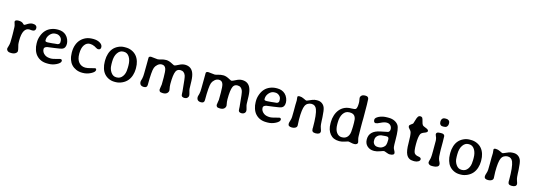

<svg xmlns="http://www.w3.org/2000/svg" viewBox="10 -1680 7415 2665"><g transform="rotate(15 3717.0 -348.0)"><path d="M291 -385.7Q245.1 -385.7 219.7 -340.1Q194.3 -294.4 194.3 -200.7Q194.3 -159.2 197.8 -141.8Q201.2 -124.5 208.3 -98.9Q215.3 -73.2 215.3 -54.4Q215.3 -35.6 192.9 -20Q170.4 -4.4 134.3 -4.4L126 -4.9H117.2Q93.8 -4.9 78.4 -18.1Q63 -31.2 63 -47.9V-55.7Q63 -59.1 72.3 -87.9Q81.5 -116.7 83 -143.6Q84.5 -170.4 84.5 -215.8V-270L84 -278.8Q84 -287.6 84 -296.4L83 -322.8Q82.5 -331.5 82.5 -357.2Q82.5 -382.8 73.5 -406Q64.5 -429.2 64.5 -436Q64.5 -465.3 115.7 -465.3Q167 -465.3 189.9 -437.5Q196.8 -429.2 204.3 -429.2Q211.9 -429.2 229.5 -441.4Q278.3 -474.6 311.5 -474.6H319.3Q348.6 -474.6 364 -461.4Q379.4 -448.2 379.4 -426.3Q379.4 -382.8 331.1 -382.8Q312 -385.7 291 -385.7Z M692.4 -287.6Q725.6 -287.6 739.3 -297.9Q752.9 -308.1 752.9 -321.3V-341.8Q752.9 -377 727.1 -399.9Q701.2 -422.9 670.4 -422.9H657.7Q613.3 -422.9 580.1 -385.5Q546.9 -348.1 546.9 -303.7V-295.4Q546.9 -278.3 578.1 -278.3H589.4L592.3 -278.8L628.9 -281.2L653.3 -283.2L669.9 -285.2Q674.3 -285.6 681.9 -286.6Q689.5 -287.6 692.4 -287.6ZM672.4 6.3H650.9Q553.2 6.3 494.1 -59.6Q467.8 -88.9 453.1 -134Q438.5 -179.2 438.5 -223.6V-245.6Q438.5 -290 457 -338.9Q492.7 -434.1 578.1 -468.3Q622.1 -486.3 671.4 -486.3H682.1Q750.5 -486.3 794.9 -444.8Q820.3 -420.9 833.3 -387.5Q846.2 -354 846.2 -327.1Q846.2 -268.1 809.1 -250Q783.7 -237.8 693.1 -227.1Q602.5 -216.3 593.8 -213.9Q551.3 -203.1 551.3 -175.8Q551.3 -128.4 594.7 -96.7Q626.5 -73.2 685.5 -73.2Q708 -73.2 758.3 -87.4Q808.6 -101.6 813.5 -101.6Q838.9 -101.6 838.9 -78.6Q838.9 -49.8 784.4 -21.7Q730 6.3 672.4 6.3Z M1162.6 4.9H1151.9Q1105 4.9 1064.9 -12.7Q986.3 -47.4 958.5 -128.4Q942.9 -174.3 942.9 -226.1V-237.3Q942.9 -294.9 960 -341.8Q992.7 -431.6 1079.6 -470.2Q1121.1 -488.3 1181.6 -488.3Q1242.2 -488.3 1281 -464.1Q1319.8 -439.9 1319.8 -405.3Q1319.8 -367.7 1281.7 -367.7Q1270.5 -367.7 1249 -380.4Q1227.5 -393.1 1224.6 -394.5Q1190.4 -410.6 1155.8 -410.6Q1108.4 -410.6 1077.6 -366.5Q1046.9 -322.3 1046.9 -240.5Q1046.9 -158.7 1083.3 -116.7Q1119.6 -74.7 1177.7 -74.7Q1209 -74.7 1257.1 -88.6Q1305.2 -102.5 1312 -102.5Q1331.5 -102.5 1331.5 -81.1Q1331.5 -52.2 1276.1 -23.7Q1220.7 4.9 1162.6 4.9Z M1625 -56.6H1634.8Q1684.1 -56.6 1715.8 -100.1Q1747.6 -143.6 1747.6 -210L1748.5 -220.7L1749 -237.3V-259.3Q1749 -332 1719.5 -379.2Q1689.9 -426.3 1640.6 -426.3H1630.9Q1582.5 -426.3 1549.6 -378.4Q1516.6 -330.6 1516.6 -251.5V-218.3Q1517.6 -206.5 1517.6 -202.1Q1517.6 -146.5 1548.3 -101.6Q1579.1 -56.6 1625 -56.6ZM1859.4 -252.4V-236.3Q1859.4 -192.9 1845.2 -147Q1816.4 -53.7 1731.9 -13.2Q1683.1 10.3 1635.3 10.3H1618.7Q1573.2 10.3 1534.2 -8.3Q1456.5 -45.4 1431.2 -131.3Q1417.5 -176.8 1417.5 -223.6V-248.5Q1417.5 -294.4 1431.6 -340.3Q1459.5 -431.2 1542 -470.2Q1584.5 -490.7 1628.9 -490.7H1653.3Q1695.3 -490.7 1736.3 -472.7Q1818.4 -436.5 1846.7 -343.8Q1859.4 -302.7 1859.4 -252.4Z M2078.1 -67.9Q2078.1 -25.9 2032.2 -25.9Q1969.2 -25.9 1969.2 -86.4L1972.2 -103L1977.1 -119.1L1981.4 -135.7Q1988.3 -166 1988.3 -212.4L1989.7 -349.1Q1989.7 -434.6 1990.2 -437Q1994.6 -456.5 2023.9 -456.5L2116.7 -446.8Q2132.3 -446.8 2165.8 -457.3Q2199.2 -467.8 2238.8 -467.8Q2278.3 -467.8 2333.5 -436.5Q2355.5 -424.3 2359.4 -424.3Q2377.4 -424.3 2421.4 -448.2Q2465.8 -472.2 2505.9 -472.2Q2596.7 -472.2 2629.4 -390.1Q2646.5 -347.7 2648.9 -274.4L2649.9 -233.4Q2650.9 -186.5 2652.1 -166.5Q2653.3 -146.5 2662.6 -117.9Q2671.9 -89.4 2671.9 -71.3Q2671.9 -53.2 2656.2 -38.8Q2640.6 -24.4 2616.7 -24.4Q2576.7 -24.4 2570.3 -51.3Q2568.8 -56.6 2568.1 -76.4Q2567.4 -96.2 2566.9 -103L2563.5 -136.7Q2549.8 -297.9 2539.1 -326.2Q2518.6 -383.3 2462.9 -383.3Q2418 -383.3 2399.9 -344.2Q2377 -294.9 2377 -161.1Q2377 -141.6 2379.4 -124L2382.3 -106.9Q2387.7 -78.6 2387.7 -73.2Q2387.7 -47.4 2367.9 -29.3Q2348.1 -11.2 2310.1 -11.2Q2272 -11.2 2262.5 -23.9Q2252.9 -36.6 2252.9 -48.8Q2252.9 -61 2258.1 -86.7Q2263.2 -112.3 2263.9 -122.8Q2264.6 -133.3 2264.6 -224.4Q2264.6 -315.4 2253.9 -347.7Q2238.8 -392.6 2194.3 -392.6Q2161.1 -392.6 2134.3 -368.7Q2107.4 -344.7 2097.7 -317.9Q2078.1 -265.1 2078.1 -67.9Z M2898.9 -67.9Q2898.9 -25.9 2853 -25.9Q2790 -25.9 2790 -86.4L2793 -103L2797.9 -119.1L2802.2 -135.7Q2809.1 -166 2809.1 -212.4L2810.5 -349.1Q2810.5 -434.6 2811 -437Q2815.4 -456.5 2844.7 -456.5L2937.5 -446.8Q2953.1 -446.8 2986.6 -457.3Q3020 -467.8 3059.6 -467.8Q3099.1 -467.8 3154.3 -436.5Q3176.3 -424.3 3180.2 -424.3Q3198.2 -424.3 3242.2 -448.2Q3286.6 -472.2 3326.7 -472.2Q3417.5 -472.2 3450.2 -390.1Q3467.3 -347.7 3469.7 -274.4L3470.7 -233.4Q3471.7 -186.5 3472.9 -166.5Q3474.1 -146.5 3483.4 -117.9Q3492.7 -89.4 3492.7 -71.3Q3492.7 -53.2 3477.1 -38.8Q3461.4 -24.4 3437.5 -24.4Q3397.5 -24.4 3391.1 -51.3Q3389.6 -56.6 3388.9 -76.4Q3388.2 -96.2 3387.7 -103L3384.3 -136.7Q3370.6 -297.9 3359.9 -326.2Q3339.4 -383.3 3283.7 -383.3Q3238.8 -383.3 3220.7 -344.2Q3197.8 -294.9 3197.8 -161.1Q3197.8 -141.6 3200.2 -124L3203.1 -106.9Q3208.5 -78.6 3208.5 -73.2Q3208.5 -47.4 3188.7 -29.3Q3168.9 -11.2 3130.9 -11.2Q3092.8 -11.2 3083.3 -23.9Q3073.7 -36.6 3073.7 -48.8Q3073.7 -61 3078.9 -86.7Q3084 -112.3 3084.7 -122.8Q3085.4 -133.3 3085.4 -224.4Q3085.4 -315.4 3074.7 -347.7Q3059.6 -392.6 3015.1 -392.6Q2981.9 -392.6 2955.1 -368.7Q2928.2 -344.7 2918.5 -317.9Q2898.9 -265.1 2898.9 -67.9Z M3839.8 -287.6Q3873 -287.6 3886.7 -297.9Q3900.4 -308.1 3900.4 -321.3V-341.8Q3900.4 -377 3874.5 -399.9Q3848.6 -422.9 3817.9 -422.9H3805.2Q3760.7 -422.9 3727.5 -385.5Q3694.3 -348.1 3694.3 -303.7V-295.4Q3694.3 -278.3 3725.6 -278.3H3736.8L3739.7 -278.8L3776.4 -281.2L3800.8 -283.2L3817.4 -285.2Q3821.8 -285.6 3829.3 -286.6Q3836.9 -287.6 3839.8 -287.6ZM3819.8 6.3H3798.3Q3700.7 6.3 3641.6 -59.6Q3615.2 -88.9 3600.6 -134Q3585.9 -179.2 3585.9 -223.6V-245.6Q3585.9 -290 3604.5 -338.9Q3640.1 -434.1 3725.6 -468.3Q3769.5 -486.3 3818.8 -486.3H3829.6Q3897.9 -486.3 3942.4 -444.8Q3967.8 -420.9 3980.7 -387.5Q3993.7 -354 3993.7 -327.1Q3993.7 -268.1 3956.5 -250Q3931.2 -237.8 3840.6 -227.1Q3750 -216.3 3741.2 -213.9Q3698.7 -203.1 3698.7 -175.8Q3698.7 -128.4 3742.2 -96.7Q3773.9 -73.2 3833 -73.2Q3855.5 -73.2 3905.8 -87.4Q3956.1 -101.6 3960.9 -101.6Q3986.3 -101.6 3986.3 -78.6Q3986.3 -49.8 3931.9 -21.7Q3877.4 6.3 3819.8 6.3Z M4164.1 -14.2Q4163.6 -14.2 4162.6 -14.2Q4106.4 -14.2 4106.4 -52.7Q4106.4 -71.3 4116.2 -98.6Q4126 -126 4127.4 -154.1Q4128.9 -182.1 4128.9 -240.2V-331.5L4129.9 -356.9Q4130.9 -382.3 4130.9 -393.1L4126 -443.4Q4126 -460.4 4156.5 -460.4Q4187 -460.4 4219.2 -443.8Q4251.5 -427.2 4259 -427.2Q4266.6 -427.2 4287.8 -437Q4309.1 -446.8 4338.1 -458.3Q4367.2 -469.7 4397.9 -469.7H4410.6Q4447.3 -469.7 4475.8 -450Q4504.4 -430.2 4517.3 -395.3Q4530.3 -360.4 4535.6 -267.1L4537.1 -240.2L4538.1 -213.4Q4539.6 -189.9 4541.5 -162.6Q4543.5 -135.3 4554.7 -105.2Q4565.9 -75.2 4565.9 -64.9Q4565.9 -21.5 4499.5 -21.5Q4471.2 -21.5 4458 -33Q4444.8 -44.4 4444.8 -71.8L4445.8 -89.8Q4445.8 -279.8 4418.5 -348.6Q4397 -401.9 4342.8 -401.9Q4316.9 -401.9 4292.2 -388.9Q4267.6 -376 4253.9 -347.2Q4229.5 -295.9 4229.5 -149.9L4233.4 -61.5Q4233.4 -40.5 4213.4 -27.3Q4193.4 -14.2 4164.1 -14.2Z M4977.1 -327.6Q4977.1 -370.6 4955.8 -397.5Q4934.6 -424.3 4885.7 -424.3H4881.3L4876.5 -423.8Q4825.7 -423.8 4792.7 -375.7Q4759.8 -327.6 4759.8 -243.2V-220.7Q4759.8 -145 4789.8 -104Q4819.8 -63 4863.8 -63H4868.2Q4919.4 -63 4947.8 -98.6Q4976.1 -134.3 4976.1 -200.7Q4977.1 -211.4 4977.1 -216.3L4978.5 -247.1V-302.7L4977.5 -317.9Q4977.1 -322.8 4977.1 -327.6ZM4892.6 -483.4Q4946.3 -483.4 4957 -496.6Q4973.6 -517.1 4973.6 -584Q4973.6 -604 4969.2 -625.2Q4964.8 -646.5 4964.8 -653.3Q4964.8 -675.3 4981.4 -690.4Q4998 -705.6 5029.8 -705.6H5039.1Q5077.6 -705.6 5083.5 -670.9Q5087.9 -646 5087.9 -397L5086.9 -338.4V-256.8L5087.9 -211.9Q5087.9 -200.7 5087.9 -189.5L5088.4 -178.7Q5088.9 -168 5088.9 -139.9Q5088.9 -111.8 5096.9 -85.2Q5105 -58.6 5105 -47.9Q5105 -37.1 5092.8 -26.9Q5080.6 -16.6 5056.9 -16.6Q5033.2 -16.6 5008.5 -23.2Q4983.9 -29.8 4974.6 -29.8Q4965.3 -29.8 4924.1 -15.6Q4882.8 -1.5 4852.1 -1.5H4841.3Q4758.3 -1.5 4712.2 -57.9Q4666 -114.3 4666 -205.6V-230.5Q4666 -278.3 4681.4 -326.4Q4696.8 -374.5 4726.1 -410.2Q4787.1 -483.4 4892.6 -483.4Z M5383.8 -61.5H5398.9Q5444.3 -61.5 5479 -100.6Q5498 -122.1 5498 -180.7L5498.5 -187V-199.2Q5498.5 -235.8 5468.3 -235.8H5452.6L5427.2 -233.9L5414.1 -232.4Q5369.1 -232.4 5340.3 -207.3Q5311.5 -182.1 5311.5 -147.5V-130.4Q5311.5 -104 5330.3 -82.8Q5349.1 -61.5 5383.8 -61.5ZM5630.9 -38.1Q5630.9 -5.4 5564.9 -5.4Q5553.2 -5.4 5522.2 -17.3Q5491.2 -29.3 5483.2 -29.3Q5475.1 -29.3 5430.2 -12.5Q5385.3 4.4 5351.1 4.4H5339.8Q5286.6 4.4 5248 -30.5Q5209.5 -65.4 5209.5 -126Q5209.5 -249 5365.2 -279.3Q5466.3 -299.3 5469.7 -300.8Q5493.7 -313 5493.7 -345Q5493.7 -377 5473.4 -398.7Q5453.1 -420.4 5418.2 -420.4Q5383.3 -420.4 5335.9 -396.7Q5288.6 -373 5271 -373Q5239.3 -373 5239.3 -416.5Q5239.3 -443.8 5289.3 -468.3Q5339.4 -492.7 5403.3 -492.7H5427.7Q5475.6 -492.7 5512.7 -474.6Q5549.8 -456.5 5569.3 -425.8Q5597.2 -382.3 5597.2 -227.1Q5597.2 -139.2 5600.8 -117.7Q5604.5 -96.2 5617.7 -74.5Q5630.9 -52.7 5630.9 -38.1Z M5928.2 -2H5909.7Q5839.4 -2 5808.6 -62.5Q5783.2 -111.8 5783.2 -224.6Q5783.2 -337.4 5771 -379.4Q5766.6 -395 5746.6 -415Q5726.6 -435.1 5726.6 -449.7V-456.1Q5726.6 -468.8 5749.5 -483.9Q5772.5 -499 5776.1 -505.6Q5779.8 -512.2 5790.8 -553Q5801.8 -593.8 5813.7 -610.1Q5825.7 -626.5 5845.9 -626.5Q5866.2 -626.5 5874.8 -614.7Q5883.3 -603 5891.8 -566.4Q5900.4 -529.8 5910.6 -516.8Q5920.9 -503.9 5960.4 -489.7Q6000 -475.6 6000 -454.6Q6000 -436 5958.7 -421.4Q5917.5 -406.7 5906.7 -385.3Q5886.2 -343.8 5886.2 -238.3Q5886.2 -132.8 5904.3 -109.1Q5922.4 -85.4 5963.1 -80.1Q6003.9 -74.7 6003.9 -49.3Q6003.9 -29.8 5980.7 -15.9Q5957.5 -2 5928.2 -2Z M6187.5 -686H6203.6Q6224.6 -686 6239.7 -673.3Q6254.9 -660.6 6254.9 -636.2V-624Q6254.9 -604 6241.7 -588.1Q6228.5 -572.3 6208 -572.3L6198.2 -570.8H6182.1Q6176.3 -572.3 6167.5 -572.3Q6158.7 -572.3 6146.7 -584.2Q6134.8 -596.2 6134.8 -610.8Q6133.8 -614.7 6133.8 -616.7L6132.8 -626.5V-628.9L6134.8 -644.5Q6134.8 -655.8 6147.5 -670.9Q6160.2 -686 6187.5 -686ZM6195.3 -1.5H6170.4Q6149.9 -1.5 6135.3 -13.2Q6120.6 -24.9 6120.6 -38.8Q6120.6 -52.7 6128.9 -79.1Q6137.2 -105.5 6137.2 -126L6138.2 -138.2L6139.2 -163.6V-183.6L6139.6 -196.8V-355.5Q6137.7 -381.8 6131.3 -399.9L6127 -409.2Q6116.7 -434.6 6116.7 -437V-446.8Q6116.7 -475.1 6175.3 -475.1H6192.9Q6228.5 -475.1 6236.3 -447.3Q6238.3 -439.9 6238.3 -361.8V-251L6239.3 -218.8L6241.2 -181.2Q6241.2 -123 6265.1 -82.5Q6274.9 -65.9 6274.9 -45.7Q6274.9 -25.4 6252 -13.4Q6229 -1.5 6195.3 -1.5Z M6585.4 -56.6H6595.2Q6644.5 -56.6 6676.3 -100.1Q6708 -143.6 6708 -210L6709 -220.7L6709.5 -237.3V-259.3Q6709.5 -332 6679.9 -379.2Q6650.4 -426.3 6601.1 -426.3H6591.3Q6543 -426.3 6510 -378.4Q6477.1 -330.6 6477.1 -251.5V-218.3Q6478 -206.5 6478 -202.1Q6478 -146.5 6508.8 -101.6Q6539.6 -56.6 6585.4 -56.6ZM6819.8 -252.4V-236.3Q6819.8 -192.9 6805.7 -147Q6776.9 -53.7 6692.4 -13.2Q6643.6 10.3 6595.7 10.3H6579.1Q6533.7 10.3 6494.6 -8.3Q6417 -45.4 6391.6 -131.3Q6377.9 -176.8 6377.9 -223.6V-248.5Q6377.9 -294.4 6392.1 -340.3Q6419.9 -431.2 6502.4 -470.2Q6544.9 -490.7 6589.4 -490.7H6613.8Q6655.8 -490.7 6696.8 -472.7Q6778.8 -436.5 6807.1 -343.8Q6819.8 -302.7 6819.8 -252.4Z M6982.9 -14.2Q6982.4 -14.2 6981.4 -14.2Q6925.3 -14.2 6925.3 -52.7Q6925.3 -71.3 6935.1 -98.6Q6944.8 -126 6946.3 -154.1Q6947.8 -182.1 6947.8 -240.2V-331.5L6948.7 -356.9Q6949.7 -382.3 6949.7 -393.1L6944.8 -443.4Q6944.8 -460.4 6975.3 -460.4Q7005.9 -460.4 7038.1 -443.8Q7070.3 -427.2 7077.9 -427.2Q7085.4 -427.2 7106.7 -437Q7127.9 -446.8 7157 -458.3Q7186 -469.7 7216.8 -469.7H7229.5Q7266.1 -469.7 7294.7 -450Q7323.2 -430.2 7336.2 -395.3Q7349.1 -360.4 7354.5 -267.1L7356 -240.2L7356.9 -213.4Q7358.4 -189.9 7360.4 -162.6Q7362.3 -135.3 7373.5 -105.2Q7384.8 -75.2 7384.8 -64.9Q7384.8 -21.5 7318.4 -21.5Q7290 -21.5 7276.9 -33Q7263.7 -44.4 7263.7 -71.8L7264.6 -89.8Q7264.6 -279.8 7237.3 -348.6Q7215.8 -401.9 7161.6 -401.9Q7135.7 -401.9 7111.1 -388.9Q7086.4 -376 7072.8 -347.2Q7048.3 -295.9 7048.3 -149.9L7052.2 -61.5Q7052.2 -40.5 7032.2 -27.3Q7012.2 -14.2 6982.9 -14.2Z"/></g></svg>

Font: Averia Libre
Style: Regular
Weight: 400
Version: Version 1.002